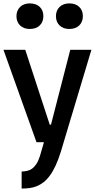

<svg xmlns="http://www.w3.org/2000/svg" viewBox="-23 -844 552 1118"><path d="M103 154.8Q118.7 154.3 133.5 151.4Q148.4 148.4 162.1 139.2Q175.8 129.9 187.7 112.5Q199.7 95.2 209.5 64.9L232.9 -16.1H189.5L-2.9 -554.2H124L266.6 -118.2H273.9L386.2 -554.2H509.3L331.5 38.6Q316.9 85.9 300.8 120.4Q284.7 154.8 267.1 178.7Q249.5 202.6 230.5 217.3Q211.4 231.9 190.9 240.2Q170.4 248.5 148.4 251.2Q126.5 253.9 103 253.9V154.8ZM380.4 -675.3Q345.2 -675.3 324 -695.8Q302.7 -716.3 302.7 -750Q302.7 -766.6 308.3 -780.3Q314 -793.9 324 -803.7Q334 -813.5 348.4 -818.8Q362.8 -824.2 380.4 -824.2Q417 -824.2 438.2 -804Q459.5 -783.7 459.5 -750Q459.5 -716.3 438.2 -695.8Q417 -675.3 380.4 -675.3ZM150.4 -675.3Q115.2 -675.3 94 -695.8Q72.8 -716.3 72.8 -750Q72.8 -766.6 78.4 -780.3Q84 -793.9 94 -803.7Q104 -813.5 118.4 -818.8Q132.8 -824.2 150.4 -824.2Q187 -824.2 208.3 -804Q229.5 -783.7 229.5 -750Q229.5 -716.3 208.3 -695.8Q187 -675.3 150.4 -675.3Z"/></svg>

Font: Tauri
Style: Regular
Weight: 400
Designer: Yvonne Schüttler
Foundry: Yvonne Schüttler
Version: Version 1.003; ttfautohint (v0.93.8-669f) -l 13 -r 13 -G 200